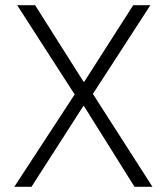

<svg xmlns="http://www.w3.org/2000/svg" viewBox="-20 -718 640 738"><path d="M566 0H497L303 -310H300L101 0H35L267 -355L46 -698H115L301 -404H304L492 -698H558L337 -357Z"/></svg>

Font: IBM Plex Mono Light
Style: Regular
Weight: 300
Monospace: yes
Designer: Mike Abbink, Paul van der Laan, Pieter van Rosmalen
Foundry: Bold Monday
Version: Version 2.3